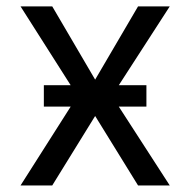

<svg xmlns="http://www.w3.org/2000/svg" viewBox="-20 -565 580 585"><path d="M269.9 -322.4 400.6 -545.5H497.2L342 -305.4H426.1V-240.1H342L497.2 0H400.6L269.9 -211.6L139.2 0H42.6L195.3 -240.1H113.6V-305.4H195.3L42.6 -545.5H139.2Z"/></svg>

Font: Fast_Sans-Dotted
Style: Regular
Weight: 400
Version: Version 3.018